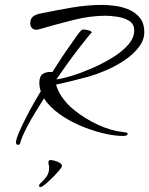

<svg xmlns="http://www.w3.org/2000/svg" viewBox="-20 -522 607 781"><path d="M54 67Q45 67 45 58Q45 45 57.5 16Q70 -13 87.5 -47Q105 -81 121.5 -109.5Q138 -138 146 -151Q140 -168 140 -186Q140 -212 154.5 -221.5Q169 -231 193 -229Q212 -259 231.5 -288.5Q251 -318 272 -347Q281 -360 291 -374.5Q301 -389 312 -400Q314 -402 320 -402Q325 -402 339 -399Q353 -396 353 -389Q353 -388 349 -386Q339 -374 329 -361.5Q319 -349 309 -336Q283 -303 258 -268.5Q233 -234 209 -199Q234 -202 273 -214Q312 -226 355.5 -245Q399 -264 438 -288Q477 -312 501.5 -340Q526 -368 526 -398Q526 -425 505 -437.5Q484 -450 456.5 -454Q429 -458 410 -458Q346 -458 275.5 -440Q205 -422 143 -404Q136 -401 127 -401Q116 -401 109.5 -408.5Q103 -416 103 -427Q103 -452 125 -461Q131 -464 139 -466Q147 -468 154 -469Q213 -481 274 -491.5Q335 -502 396 -502Q423 -502 453 -497.5Q483 -493 508.5 -481Q534 -469 550.5 -447.5Q567 -426 567 -392Q567 -358 543 -328Q519 -298 483 -274.5Q447 -251 409 -235Q371 -219 343 -211Q309 -202 275.5 -193.5Q242 -185 208 -178Q215 -152 231 -129Q247 -106 266 -88Q303 -54 353.5 -27Q404 0 453 11Q464 13 473.5 14Q483 15 493 17Q499 17 499 23Q499 28 492.5 29.5Q486 31 481 31Q444 31 397 19.5Q350 8 303 -12.5Q256 -33 218 -61Q180 -89 159 -122Q144 -98 125.5 -68Q107 -38 90.5 -7Q74 24 65 50Q64 54 62 60.5Q60 67 54 67ZM145 239Q139 239 139 233Q139 231 141 227Q156 214 168 198Q180 182 180 160Q180 155 178.5 149.5Q177 144 177 138Q177 129 186 129Q192 129 203 132Q214 135 223 140.5Q232 146 232 153Q232 158 220.5 171.5Q209 185 193.5 200.5Q178 216 164 227.5Q150 239 145 239Z"/></svg>

Font: Caramel
Style: Regular
Weight: 400
Designer: Robert E. Leuschke
Foundry: Robert E. Leuschke
Version: Version 1.010